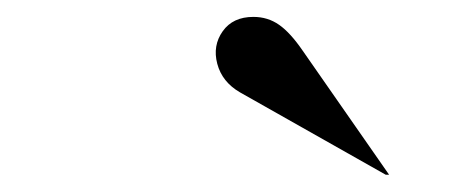

<svg xmlns="http://www.w3.org/2000/svg" viewBox="-20 -740 540 225"><path d="M436 -535.2H432.1L261.2 -631.8Q240.2 -644 234.6 -665.3Q229 -686.5 241 -703.4Q252.9 -720.2 276.9 -720.2Q293.9 -720.2 307.1 -710.9Q320.3 -701.7 335 -680.2Z"/></svg>

Font: Redaction
Style: Italic
Weight: 400
Designer: Jeremy Mickel / Forest Young
Foundry: MCKL
Version: Version 2.001;hotconv 1.0.113;makeotfexe 2.5.65598 DEVELOPME